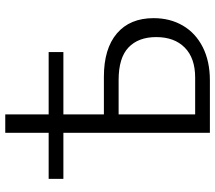

<svg xmlns="http://www.w3.org/2000/svg" viewBox="-64 -754 818 730"><g transform="rotate(-90 345.0 -389.0)"><path d="M30 -613H205V-778H275V-613H512V-557H275V-403H418Q525 -403 583 -353.5Q641 -304 641 -214Q641 -151 612.5 -102.5Q584 -54 530.5 -27Q477 0 404 0H205V-557H30ZM415 -56Q489 -56 529 -95.5Q569 -135 569 -204Q569 -272 529.5 -309.5Q490 -347 406 -347H275V-56Z"/></g></svg>

Font: LXGW Bright GB
Style: Regular
Weight: 400
Designer: Christian Thalmann (Catharsis Fonts)
Foundry: LXGW / Christian Thalmann (Catharsis Fonts) / Fontworks Inc.
Version: Version 5.510